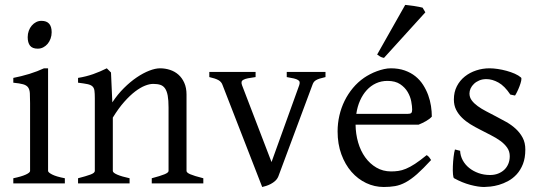

<svg xmlns="http://www.w3.org/2000/svg" viewBox="-20 -747 2204 782"><path d="M34.2 0V-21Q67.4 -27.8 85 -35.9Q102.5 -43.9 102.5 -50.8V-327.1Q102.5 -352.1 101.6 -367.4Q100.6 -382.8 94.2 -391.4Q87.9 -399.9 74 -403.8Q60.1 -407.7 34.2 -410.2V-429.7Q49.3 -432.6 66.2 -436.8Q83 -440.9 99.6 -446Q116.2 -451.2 131.3 -457Q146.5 -462.9 159.2 -468.8H175.8V-50.8Q175.8 -44.9 192.1 -36.4Q208.5 -27.8 244.1 -21V0ZM190.4 -615.7Q190.4 -602.1 186 -589.8Q181.6 -577.6 174.1 -568.6Q166.5 -559.6 156.2 -554.2Q146 -548.8 133.8 -548.8Q111.8 -548.8 102.3 -561Q92.8 -573.2 92.8 -595.7Q92.8 -609.4 97.2 -621.6Q101.6 -633.8 109.4 -642.8Q117.2 -651.9 127.2 -657Q137.2 -662.1 148.9 -662.1Q190.4 -662.1 190.4 -615.7Z M598.1 0V-21Q633.3 -30.3 649.9 -37.1Q666.5 -43.9 666.5 -50.8V-309.1Q666.5 -338.9 663.1 -357.4Q659.7 -376 652.3 -386.7Q645 -397.5 633.1 -401.4Q621.1 -405.3 604 -405.3Q588.9 -405.3 570.3 -397.9Q551.8 -390.6 530.5 -374.5Q509.3 -358.4 486.1 -332.3Q462.9 -306.2 439.5 -268.1V-50.8Q439.5 -43.5 457.8 -35.6Q476.1 -27.8 507.8 -21V0H297.9V-21Q330.1 -29.3 348.1 -35.9Q366.2 -42.5 366.2 -50.8V-347.2Q366.2 -366.2 364.7 -377.4Q363.3 -388.7 356.7 -395Q350.1 -401.4 336.4 -404.3Q322.8 -407.2 297.9 -410.2V-429.7Q331.1 -435.1 359.4 -445.1Q387.7 -455.1 415 -468.8L432.1 -451.7L437.5 -330.1Q459 -362.8 484.9 -388.4Q510.7 -414.1 537.1 -431.9Q563.5 -449.7 588.1 -459.2Q612.8 -468.8 631.8 -468.8Q652.8 -468.8 672.4 -462.4Q691.9 -456.1 706.8 -442.9Q721.7 -429.7 730.7 -409.4Q739.7 -389.2 739.7 -361.8V-50.8Q739.7 -43.9 754.6 -37.4Q769.5 -30.8 808.1 -21V0Z M1305.7 -433.1Q1291 -429.7 1281.7 -426.8Q1272.5 -423.8 1266.6 -420.2Q1260.7 -416.5 1257.6 -411.9Q1254.4 -407.2 1252 -399.9L1113.8 -28.8Q1109.4 -18.1 1101.1 -10.5Q1092.8 -2.9 1083 2.2Q1073.2 7.3 1063.7 10.3Q1054.2 13.2 1047.9 14.6L886.7 -399.9Q882.3 -413.6 869.6 -420.7Q856.9 -427.7 832.5 -433.1V-454.1H1021V-433.1Q1002 -430.7 990 -428.2Q978 -425.8 971.4 -422.1Q964.8 -418.5 963.9 -413.1Q962.9 -407.7 965.8 -399.9L1085.9 -86.9L1198.7 -399.9Q1201.2 -407.2 1200.4 -412.4Q1199.7 -417.5 1193.8 -421.1Q1188 -424.8 1177 -427.5Q1166 -430.2 1147.9 -433.1V-454.1H1305.7Z M1558.1 -417.5Q1532.7 -417.5 1511.5 -407.7Q1490.2 -397.9 1473.9 -380.1Q1457.5 -362.3 1446.5 -337.6Q1435.5 -313 1431.2 -283.2H1640.1Q1651.4 -283.2 1655 -286.9Q1658.7 -290.5 1658.7 -300.8Q1658.7 -314 1655 -333.7Q1651.4 -353.5 1640.4 -372.3Q1629.4 -391.1 1609.6 -404.3Q1589.8 -417.5 1558.1 -417.5ZM1738.8 -272Q1730 -262.2 1715.3 -253.9Q1700.7 -245.6 1685.1 -239.3H1428.2Q1428.7 -201.2 1438.7 -166.7Q1448.7 -132.3 1467.5 -106.2Q1486.3 -80.1 1512.9 -64.5Q1539.6 -48.8 1572.8 -48.8Q1587.9 -48.8 1602.3 -50.8Q1616.7 -52.7 1633.3 -59.6Q1649.9 -66.4 1670.2 -79.6Q1690.4 -92.8 1717.8 -115.2Q1724.1 -111.8 1728.8 -105.5Q1733.4 -99.1 1735.8 -95.2Q1703.1 -59.6 1678.5 -37.8Q1653.8 -16.1 1632.1 -4.4Q1610.4 7.3 1589.1 11Q1567.9 14.6 1543 14.6Q1505.4 14.6 1471.4 -1.5Q1437.5 -17.6 1411.6 -47.1Q1385.7 -76.7 1370.4 -118.4Q1355 -160.2 1355 -211.9Q1355 -244.6 1362.3 -276.4Q1369.6 -308.1 1383.5 -336.4Q1397.5 -364.7 1417.5 -388.7Q1437.5 -412.6 1462.9 -430.2Q1473.6 -437.5 1487.1 -444.6Q1500.5 -451.7 1515.1 -457Q1529.8 -462.4 1544.2 -465.6Q1558.6 -468.8 1571.8 -468.8Q1603.5 -468.8 1628.4 -460Q1653.3 -451.2 1671.9 -436.3Q1690.4 -421.4 1703.1 -401.6Q1715.8 -381.8 1723.9 -359.9Q1731.9 -337.9 1735.4 -315.2Q1738.8 -292.5 1738.8 -272ZM1543.9 -511.2Q1535.2 -512.7 1528.3 -516.6Q1521.5 -520.5 1516.1 -524.9L1630.4 -727.1Q1636.2 -726.6 1645.8 -725.3Q1655.3 -724.1 1665.8 -722.7Q1676.3 -721.2 1686 -719.2Q1695.8 -717.3 1701.2 -715.8L1712.4 -696.8Z M2119.6 -138.2Q2119.6 -103.5 2109.9 -78.9Q2100.1 -54.2 2084.5 -37.1Q2068.8 -20 2049.8 -9.8Q2030.8 0.5 2012.2 5.9Q1993.7 11.2 1977.3 12.9Q1960.9 14.6 1951.7 14.6Q1928.2 14.6 1895.3 5.9Q1862.3 -2.9 1829.6 -21Q1826.2 -22.5 1825 -36.9Q1823.7 -51.3 1824.5 -70.1Q1825.2 -88.9 1827.4 -107.9Q1829.6 -127 1833 -138.2L1854 -132.8Q1855 -112.3 1864.7 -94.2Q1874.5 -76.2 1890.9 -63Q1907.2 -49.8 1929 -42Q1950.7 -34.2 1976.1 -34.2Q1993.7 -34.2 2008.3 -39.8Q2022.9 -45.4 2033.7 -55.4Q2044.4 -65.4 2050.3 -79.6Q2056.2 -93.8 2056.2 -110.8Q2056.2 -130.4 2045.7 -145.5Q2035.2 -160.6 2018.1 -173.1Q2001 -185.5 1979.2 -196.5Q1957.5 -207.5 1935.1 -219.2Q1914.6 -229.5 1895.5 -241.2Q1876.5 -252.9 1861.6 -267.6Q1846.7 -282.2 1837.6 -300.3Q1828.6 -318.4 1828.6 -341.8Q1828.6 -372.1 1840.8 -395.8Q1853 -419.4 1873.3 -435.5Q1893.6 -451.7 1919.7 -460.2Q1945.8 -468.8 1973.6 -468.8Q1988.8 -468.8 2007.1 -466.1Q2025.4 -463.4 2043.2 -458.5Q2061 -453.6 2076.7 -446.8Q2092.3 -439.9 2102.1 -431.2Q2105 -428.2 2102.8 -418Q2100.6 -407.7 2095.9 -395.5Q2091.3 -383.3 2085.9 -372.6Q2080.6 -361.8 2077.6 -357.9L2058.6 -361.8Q2035.2 -397 2010 -410.9Q1984.9 -424.8 1960.9 -424.8Q1944.8 -424.8 1932.1 -419.4Q1919.4 -414.1 1910.4 -405.5Q1901.4 -397 1896.7 -386.7Q1892.1 -376.5 1892.1 -366.2Q1892.1 -350.6 1901.4 -338.1Q1910.6 -325.7 1925.8 -314.7Q1940.9 -303.7 1960.2 -293.7Q1979.5 -283.7 2000 -272.9Q2021 -262.2 2042.5 -250Q2064 -237.8 2081.1 -221.9Q2098.1 -206.1 2108.9 -185.8Q2119.6 -165.5 2119.6 -138.2Z"/></svg>

Font: Gentium Plus Phon
Style: Regular
Weight: 400
Designer: J. Victor Gaultney, Annie Olsen, Iska Routamaa, Becca Hirsbrunner
Foundry: SIL International
Version: Version 5.000